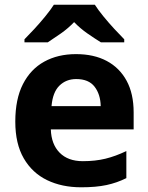

<svg xmlns="http://www.w3.org/2000/svg" viewBox="-20 -786 631 816"><path d="M303 -556Q379 -556 433.5 -527Q488 -498 518 -443Q548 -388 548 -308V-236H196Q198 -173 233.5 -137Q269 -101 332 -101Q385 -101 428 -111.5Q471 -122 517 -144V-29Q477 -9 432.5 0.5Q388 10 325 10Q243 10 180 -20.5Q117 -51 81 -113Q45 -175 45 -269Q45 -365 77.5 -428.5Q110 -492 168 -524Q226 -556 303 -556ZM304 -450Q261 -450 232.5 -422Q204 -394 199 -335H408Q407 -385 382 -417.5Q357 -450 304 -450ZM383 -766Q397 -744 419.5 -716.5Q442 -689 466 -663Q490 -637 508 -619V-606H409Q383 -622 352 -643.5Q321 -665 295 -692Q269 -665 239 -644Q209 -623 183 -606H84V-619Q103 -638 126.5 -663.5Q150 -689 172.5 -716.5Q195 -744 209 -766Z"/></svg>

Font: Noto Sans Canadian Aboriginal
Style: Regular
Weight: 400
Designer: Monotype Design Team, Typotheque's Kevin King
Foundry: Monotype Imaging Inc.
Version: Version 2.002